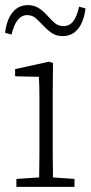

<svg xmlns="http://www.w3.org/2000/svg" viewBox="-20 -730 356 750"><path d="M44 0V-31L133 -37Q134 -78 134 -126Q134 -174 134 -213V-263Q134 -310 134 -351Q134 -392 132 -430L39 -432V-460L171 -489L187 -484L186 -367V-213Q186 -174 186 -125.5Q186 -77 187 -37L271 -31V0ZM0 -602Q6 -653 29 -681.5Q52 -710 89 -710Q114 -710 132 -698Q150 -686 165 -669Q180 -652 194 -640Q208 -628 228 -628Q251 -628 265.5 -646Q280 -664 289 -704L314 -697Q308 -646 285 -617.5Q262 -589 225 -589Q200 -589 182.5 -601Q165 -613 150 -629Q134 -646 120 -658.5Q106 -671 86 -671Q43 -671 25 -595Z"/></svg>

Font: Source Serif 4 SmText Light
Style: Regular
Weight: 300
Designer: Frank Grießhammer
Foundry: Adobe
Version: Version 4.005;hotconv 1.1.0;makeotfexe 2.6.0